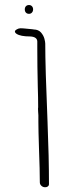

<svg xmlns="http://www.w3.org/2000/svg" viewBox="-20 -768 284 779"><path d="M178.7 -20Q178.7 -15.1 174.3 -11.7Q169.9 -8.3 163.1 -8.3Q154.3 -8.3 147.9 -14.2Q141.6 -20 141.6 -28.3Q141.6 -76.2 138.2 -165Q135.7 -239.7 135.7 -273.4V-300.3Q135.7 -301.8 134.8 -313.5Q134.3 -318.4 134.3 -324.7V-329.1L134.8 -332V-336.9Q134.8 -372.1 133.3 -416Q131.3 -499 131.3 -574.2V-600.1Q130.4 -618.7 102.5 -620.1H102.1Q63 -620.1 46.9 -630.9Q40.5 -635.3 40.5 -640.6Q40.5 -644.5 48.1 -648.9Q55.7 -653.3 63.5 -653.3Q73.7 -653.3 89.8 -651.4L110.8 -649.4Q117.2 -648.4 117.2 -648.4Q136.2 -647.9 146.5 -636Q156.7 -624 160.2 -610.8Q163.6 -597.7 163.6 -591.3Q163.6 -495.6 172.9 -272.5Q178.7 -129.4 178.7 -20ZM114.3 -730Q114.3 -722.2 109.6 -717Q105 -711.9 97.7 -711.9Q89.8 -711.9 85.2 -716.8Q80.6 -721.7 80.6 -730Q80.6 -737.8 85.2 -742.7Q89.8 -747.6 97.7 -747.6Q105 -747.6 109.6 -742.7Q114.3 -737.8 114.3 -730Z"/></svg>

Font: Amatica SC
Style: Regular
Weight: 400
Designer: Vernon Adams, Ben Nathan
Foundry: newtypography
Version: Version 2.001